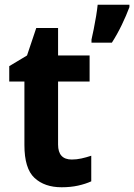

<svg xmlns="http://www.w3.org/2000/svg" viewBox="-20 -780 566 810"><path d="M526 -750Q513 -715 494 -675.5Q475 -636 452 -600H366V-613Q370 -631 375.5 -657.5Q381 -684 385.5 -712Q390 -740 392 -760H526ZM283 -107Q303 -107 323.5 -111.5Q344 -116 365 -123V-15Q341 -4 309.5 3Q278 10 240 10Q168 10 125.5 -29.5Q83 -69 83 -168V-436H19V-501L94 -546L133 -662H225V-546H358V-436H225V-170Q225 -107 283 -107Z"/></svg>

Font: Noto Sans SemiCondensed
Style: Bold
Weight: 700
Width: 4
Designer: Monotype Design Team
Foundry: Monotype Imaging Inc.
Version: Version 2.013; ttfautohint (v1.8.4.7-5d5b)